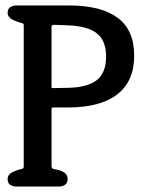

<svg xmlns="http://www.w3.org/2000/svg" viewBox="-20 -684 561 704"><path d="M230 -290H176Q169 -290 169 -285V-73Q169 -71 171.5 -67.5Q174 -64 188 -62Q204 -59 216 -51Q228 -43 228 -27Q228 -13 218.5 -6.5Q209 0 196 0H40Q28 0 18 -6Q8 -12 8 -27Q8 -41 19 -48.5Q30 -56 46 -61Q53 -63 60 -64.5Q67 -66 67 -73V-592Q67 -598 60 -599.5Q53 -601 45 -604Q39 -606 33 -608.5Q27 -611 22 -614Q17 -617 12.5 -623Q8 -629 8 -637Q8 -652 18 -658Q28 -664 40 -664H233Q350 -664 411 -619Q472 -574 472 -480Q472 -386 410 -338Q348 -290 230 -290ZM231 -591 179 -593Q169 -593 169 -587V-367Q169 -363 169.5 -362Q170 -361 175 -361L231 -362Q303 -364 336 -391Q369 -418 369 -477Q369 -534 336 -561Q303 -588 231 -591Z"/></svg>

Font: Jura
Style: Bold
Weight: 700
Designer: Ed Merritt
Foundry: Ten by Twenty
Version: Version 1.007